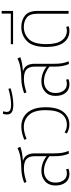

<svg xmlns="http://www.w3.org/2000/svg" viewBox="706 -1550 854 2306"><g transform="rotate(-90 1133.0 -397.0)"><path d="M444 -173Q444 -119 450.5 -78.5Q457 -38 474 0L441 4Q424 -36 417 -77Q410 -118 410 -172V-230Q375 -259 329 -277.5Q283 -296 234 -296Q173 -296 133 -259.5Q93 -223 93 -159Q93 -98 121.5 -59.5Q150 -21 203 -21Q228 -21 253 -30L260 -2Q232 10 199 10Q132 10 95 -36Q58 -82 58 -158Q58 -236 107.5 -281.5Q157 -327 232 -327Q284 -327 331.5 -309Q379 -291 410 -263V-406Q410 -474 376.5 -505.5Q343 -537 262 -537Q193 -537 100 -506L90 -534Q182 -567 259 -568Q419 -568 507 -614L524 -581Q466 -556 353 -549Q400 -535 422 -500Q444 -465 444 -409Z M789 -21Q868 -21 915.5 -81Q963 -141 963 -278Q963 -415 905 -476.5Q847 -538 761 -538Q697 -538 618 -505L607 -532Q692 -568 769 -568Q831 -568 883 -538Q935 -508 966.5 -443Q998 -378 998 -278Q998 -132 940.5 -61.5Q883 9 790 9Q729 9 683 -22L696 -48Q717 -34 738.5 -27.5Q760 -21 789 -21Z M911 -740Q911 -767 919 -788H949Q942 -762 942 -743Q942 -715 962 -703Q982 -691 1037 -691Q1069 -691 1120.5 -699.5Q1172 -708 1219 -723L1226 -697Q1175 -680 1120.5 -672Q1066 -664 1031 -664Q969 -664 940 -681.5Q911 -699 911 -740Z M1520 -173Q1520 -119 1526.5 -78.5Q1533 -38 1550 0L1517 4Q1500 -36 1493 -77Q1486 -118 1486 -172V-230Q1451 -259 1405 -277.5Q1359 -296 1310 -296Q1249 -296 1209 -259.5Q1169 -223 1169 -159Q1169 -98 1197.5 -59.5Q1226 -21 1279 -21Q1304 -21 1329 -30L1336 -2Q1308 10 1275 10Q1208 10 1171 -36Q1134 -82 1134 -158Q1134 -236 1183.5 -281.5Q1233 -327 1308 -327Q1360 -327 1407.5 -309Q1455 -291 1486 -263V-406Q1486 -474 1452.5 -505.5Q1419 -537 1338 -537Q1269 -537 1176 -506L1166 -534Q1258 -567 1335 -568Q1495 -568 1583 -614L1600 -581Q1542 -556 1429 -549Q1476 -535 1498 -500Q1520 -465 1520 -409Z M1722 -268Q1722 -431 1791.5 -499.5Q1861 -568 1962 -568Q2043 -568 2099 -524Q2155 -480 2155 -372V0H2121V-374Q2121 -468 2074.5 -503Q2028 -538 1963 -538Q1878 -538 1817 -478.5Q1756 -419 1756 -267Q1756 -144 1800 -82.5Q1844 -21 1919 -21Q1943 -21 1962 -29L1972 -1Q1958 5 1946.5 7.5Q1935 10 1916 10Q1826 10 1774 -60.5Q1722 -131 1722 -268Z M1757 -694H2123V-804H2155V-667H1754Z"/></g></svg>

Font: FiraGO UltraLight
Style: Regular
Weight: 200
Designer: bBox Type
Foundry: bBox Type GmbH
Version: Version 1.001